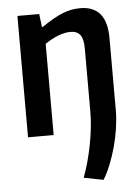

<svg xmlns="http://www.w3.org/2000/svg" viewBox="-54 -592 613 851"><g transform="rotate(-5 252.5 -166.5)"><path d="M285 200Q297 169 307 132.5Q317 96 324.5 57.5Q332 19 336 -18.5Q340 -56 340 -88V-371Q340 -413 326 -431Q312 -449 283 -449Q233 -449 169 -406V0H55V-540H152L159 -482H163Q191 -501 214 -514Q237 -527 257 -535Q277 -543 296 -546.5Q315 -550 335 -550Q453 -550 453 -407V-84Q453 -49 447 -7.5Q441 34 430 74.5Q419 115 404 152.5Q389 190 372 217Z"/></g></svg>

Font: Encode Sans Compressed
Style: SemiBold
Weight: 600
Designer: Pablo Impallari, Andres Torresi
Foundry: Pablo Impallari, Andres Torresi
Version: Version 1.000; ttfautohint (v1.00) -l 8 -r 50 -G 200 -x 14 -